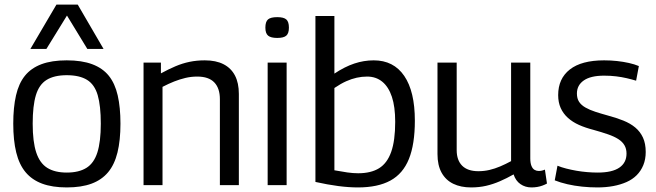

<svg xmlns="http://www.w3.org/2000/svg" viewBox="-20 -810 2869 840"><path d="M38 -269Q38 -340 50 -392.5Q62 -445 89 -478.5Q116 -512 161 -529Q206 -546 272 -546Q338 -546 383.5 -529Q429 -512 456 -478.5Q483 -445 495 -392.5Q507 -340 507 -269Q507 -196 494 -143Q481 -90 453 -56.5Q425 -23 380.5 -6.5Q336 10 272 10Q209 10 164.5 -6.5Q120 -23 92 -56.5Q64 -90 51 -143Q38 -196 38 -269ZM123 -269Q123 -190 138.5 -143Q154 -96 187 -75.5Q220 -55 272 -55Q325 -55 358 -75.5Q391 -96 406 -143Q421 -190 421 -269Q421 -347 407.5 -393.5Q394 -440 361 -460.5Q328 -481 272 -481Q217 -481 184 -460.5Q151 -440 137 -393.5Q123 -347 123 -269ZM113 -596 227 -790H320L433 -596H362L273 -742L183 -596Z M608 0V-536H684V-489Q717 -507 747.5 -520Q778 -533 809.5 -539.5Q841 -546 876 -546Q925 -546 958 -529Q991 -512 1008 -479.5Q1025 -447 1025 -399V0H942V-376Q942 -424 917.5 -449.5Q893 -475 843 -475Q816 -475 791 -469Q766 -463 742 -453.5Q718 -444 691 -430V0Z M1193 -644Q1165 -644 1153 -654Q1141 -664 1141 -689Q1141 -715 1152.5 -725Q1164 -735 1193 -735Q1221 -735 1232.5 -725Q1244 -715 1244 -689Q1244 -664 1232.5 -654Q1221 -644 1193 -644ZM1151 0V-536H1234V0Z M1360 -14V-740H1443V-488Q1488 -518 1530 -532Q1572 -546 1615 -546Q1702 -546 1748.5 -478Q1795 -410 1795 -282Q1795 -179 1769 -114.5Q1743 -50 1688 -20Q1633 10 1546 10Q1506 10 1460 4Q1414 -2 1360 -14ZM1443 -65Q1475 -59 1500 -55.5Q1525 -52 1547 -52Q1603 -52 1638.5 -74Q1674 -96 1691.5 -145.5Q1709 -195 1709 -277Q1709 -343 1694.5 -386.5Q1680 -430 1652.5 -452.5Q1625 -475 1586 -475Q1563 -475 1540.5 -470Q1518 -465 1494.5 -454.5Q1471 -444 1443 -425Z M2041 10Q1996 10 1963 -6Q1930 -22 1912 -54.5Q1894 -87 1894 -136V-536H1978V-153Q1978 -109 2002 -85Q2026 -61 2073 -61Q2098 -61 2121.5 -66.5Q2145 -72 2168.5 -82Q2192 -92 2216 -105V-536H2300V-117Q2300 -97 2305 -84.5Q2310 -72 2318.5 -67Q2327 -62 2337 -62Q2351 -62 2364 -68L2373 -7Q2364 -2 2353 2Q2342 6 2330 8Q2318 10 2305 10Q2278 10 2257 -4.5Q2236 -19 2227 -47Q2197 -30 2167 -17Q2137 -4 2106.5 3Q2076 10 2041 10Z M2407 -21 2419 -85Q2436 -78 2457.5 -72.5Q2479 -67 2502 -63Q2525 -59 2549 -57Q2573 -55 2595 -55Q2658 -55 2689.5 -76.5Q2721 -98 2721 -138Q2721 -159 2712 -174.5Q2703 -190 2685 -201.5Q2667 -213 2639.5 -222.5Q2612 -232 2576 -242Q2541 -251 2513 -263.5Q2485 -276 2464.5 -294.5Q2444 -313 2433 -337.5Q2422 -362 2422 -394Q2422 -466 2473 -506Q2524 -546 2623 -546Q2652 -546 2679.5 -543Q2707 -540 2731.5 -534.5Q2756 -529 2775 -521L2763 -457Q2743 -463 2721.5 -468Q2700 -473 2675.5 -476Q2651 -479 2623 -479Q2564 -479 2534 -458Q2504 -437 2504 -401Q2504 -379 2513.5 -364.5Q2523 -350 2541.5 -339.5Q2560 -329 2584.5 -321Q2609 -313 2638 -305Q2676 -295 2707 -282.5Q2738 -270 2759.5 -252Q2781 -234 2793 -208Q2805 -182 2805 -145Q2805 -113 2794.5 -87.5Q2784 -62 2765.5 -43.5Q2747 -25 2721 -13.5Q2695 -2 2663 4Q2631 10 2594 10Q2560 10 2526.5 6.5Q2493 3 2462.5 -4Q2432 -11 2407 -21Z"/></svg>

Font: Georama ExtraCondensed Thin
Style: Regular
Weight: 400
Version: Version 1.001